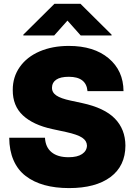

<svg xmlns="http://www.w3.org/2000/svg" viewBox="-20 -978 706 1007"><path d="M438.9 -500Q432.5 -575.3 340.9 -575.3Q296.9 -575.3 275 -560.2Q253.2 -545.1 252.8 -519.9Q251.4 -494 275 -477.6Q298.7 -461.3 350.9 -450.3L410.5 -437.5Q527.7 -412.3 582.4 -356.2Q637.1 -300.1 637.8 -214.5Q637.4 -107.6 559.5 -49.5Q481.5 8.5 342.3 8.5Q270.2 8.5 213.2 -7.3Q156.2 -23.1 114.7 -54.9Q73.2 -86.6 51 -137.6Q28.8 -188.6 28.4 -255.7H215.9Q218.4 -206 250.4 -179.7Q282.3 -153.4 339.5 -153.4Q385.7 -153.4 410.5 -170.1Q435.4 -186.8 436.1 -214.5Q435.4 -239.7 410.9 -256Q386.4 -272.4 326.7 -285.5L254.3 -301.1Q153.8 -322.8 100.1 -372.9Q46.5 -422.9 46.9 -505.7Q46.5 -573.9 83.8 -626.8Q121.1 -679.7 188 -708.5Q255 -737.2 340.9 -737.2Q472.3 -737.2 549.7 -672.4Q627.1 -607.6 627.8 -500ZM264.2 -791.9H102.3V-796.2L265.6 -958.1H402L565.3 -796.2V-791.9H403.4L333.8 -870Z"/></svg>

Font: Karasuma Gothic
Style: Black
Weight: 900
Designer: Rasmus Andersson / Ryoko Nishizuka
Foundry: Genbu
Version: Version 1.00